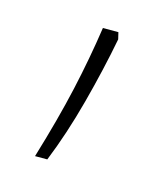

<svg xmlns="http://www.w3.org/2000/svg" viewBox="-53 -160 289 333"><g transform="rotate(15 91.5 6.5)"><path d="M93.8 -116.2H121.6L124.5 -104Q113.8 -47.9 97.2 14.6Q80.6 77.1 59.6 128.9H37.6Q59.6 56.2 72.5 -1.5Q85.4 -59.1 93.8 -116.2Z"/></g></svg>

Font: Nokora Thin
Style: Regular
Weight: 100
Designer: Danh Hong
Version: Version 8.000; ttfautohint (v1.8.3)